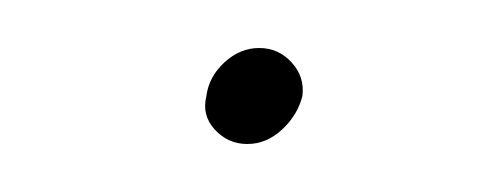

<svg xmlns="http://www.w3.org/2000/svg" viewBox="-20 -320 203 80"><path d="M66 -280Q64 -272 69.5 -266Q75 -260 83 -260Q91 -260 97.5 -266Q104 -272 106 -280Q107 -288 101.5 -294Q96 -300 88 -300Q80 -300 73.5 -294Q67 -288 66 -280Z"/></svg>

Font: Josefin Slab Thin
Style: Italic
Weight: 100
Italic angle: -12°
Designer: Santiago Orozco
Foundry: Typemade
Version: Version 2.000